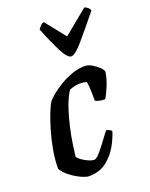

<svg xmlns="http://www.w3.org/2000/svg" viewBox="-143 -839 713 914"><g transform="rotate(-20 213.5 -381.5)"><path d="M147 0Q133 0 107 -12Q81 -24 56 -43.5Q31 -63 20 -84Q20 -128 28.5 -176Q37 -224 50 -268.5Q63 -313 76.5 -347Q90 -381 101 -398Q110 -409 131 -426Q152 -443 180 -460Q208 -477 240.5 -488.5Q273 -500 306 -500Q323 -500 342 -489Q361 -478 375 -464Q389 -450 390 -441Q385 -407 370.5 -372Q356 -337 344 -318Q326 -318 313 -321.5Q300 -325 295 -329Q295 -336 295 -355.5Q295 -375 293.5 -395.5Q292 -416 290 -425Q274 -430 255 -430Q231 -430 202 -418Q181 -385 166 -340.5Q151 -296 141 -250.5Q131 -205 125.5 -167Q120 -129 118 -109Q124 -99 138.5 -89Q153 -79 169 -72Q185 -65 197 -65Q206 -65 219.5 -79Q233 -93 248 -112.5Q263 -132 276.5 -150.5Q290 -169 298 -178Q307 -177 314.5 -172.5Q322 -168 324 -163Q314 -130 292.5 -92Q271 -54 235 -27Q199 0 147 0ZM263 -565Q244 -565 219 -613.5Q194 -662 164 -737Q170 -744 176.5 -752Q183 -760 195 -763L276 -661L400 -763Q423 -754 427 -738Q366 -662 324 -613.5Q282 -565 263 -565Z"/></g></svg>

Font: Texturina 72pt 72pt SemiBold
Style: Italic
Weight: 600
Italic angle: -11°
Designer: Guillermo Torres Carreño
Foundry: Omnibus-Type
Version: Version 1.002; ttfautohint (v1.8.3)